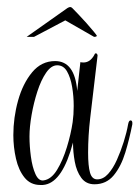

<svg xmlns="http://www.w3.org/2000/svg" viewBox="-20 -526 397 547"><path d="M95 1Q67 1 50 -20Q33 -41 25.5 -74Q18 -107 18 -141Q18 -191 31.5 -239.5Q45 -288 71.5 -320Q98 -352 137 -352Q193 -352 200 -267L209 -349Q212 -348 218 -348Q237 -348 249 -370Q250 -374 253 -374Q257 -374 258 -368L237 -190Q231 -139 231 -91Q231 -53 236.5 -34Q242 -15 257 -15Q274 -15 288 -30.5Q302 -46 313 -70.5Q324 -95 332.5 -122Q341 -149 345 -172Q347 -183 352 -183Q358 -183 357 -172Q349 -131 337 -91.5Q325 -52 304 -26.5Q283 -1 249 -1Q225 -1 211.5 -19.5Q198 -38 193 -65.5Q188 -93 188 -120Q159 -10 109 0Q105 1 102 1Q99 1 95 1ZM104 -12Q126 -15 142.5 -42Q159 -69 170.5 -106.5Q182 -144 187 -178Q190 -199 190 -224Q190 -252 185.5 -278.5Q181 -305 171 -322.5Q161 -340 143 -340Q126 -340 111.5 -319Q97 -298 86.5 -265.5Q76 -233 70 -198.5Q64 -164 64 -137Q64 -110 68 -80Q72 -50 81 -30Q90 -10 104 -12ZM56 -421 172 -503Q177 -506 180 -506Q183 -506 186 -503Q191 -498 202.5 -486Q214 -474 226.5 -460Q239 -446 247.5 -435.5Q256 -425 256 -424Q255 -421 248 -421L166 -468L77 -421Z"/></svg>

Font: Updock
Style: Regular
Weight: 400
Designer: Robert E. Leuschke
Foundry: Robert E. Leuschke
Version: Version 1.010; ttfautohint (v1.8.4.7-5d5b)